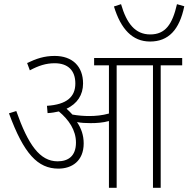

<svg xmlns="http://www.w3.org/2000/svg" viewBox="-20 -900 903 920"><path d="M863 -870 828 -880C806 -783 772 -735 700 -735C628 -735 587 -787 560 -880L526 -869C559 -761 614 -701 699 -701C787 -701 840 -757 863 -870ZM381 -213C381 -252 369 -286 349 -315C369 -311 392 -310 414 -310C443 -310 473 -312 502 -320V0H539V-587H713V0H750V-587H853V-622H431V-587H502V-356C470 -347 438 -344 407 -344C383 -344 355 -346 327 -351C318 -361 309 -370 299 -379C350 -403 378 -445 378 -500C378 -582 327 -632 242 -632C192 -632 154 -619 110 -598L123 -563C164 -585 200 -597 242 -597C305 -597 341 -563 341 -500C341 -436 300 -399 205 -393L208 -358C227 -359 245 -362 262 -366C310 -326 344 -276 344 -217C344 -152 307 -127 256 -127C171 -127 115 -206 58 -368L23 -357C94 -163 161 -92 260 -92C324 -92 381 -128 381 -213Z"/></svg>

Font: Noto Sans Devanagari UI SemiCondensed ExtraLight
Style: Regular
Weight: 200
Width: 4
Designer: Jelle Bosma - Monotype Design Team
Foundry: Monotype Imaging Inc.
Version: Version 2.004